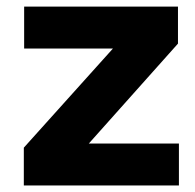

<svg xmlns="http://www.w3.org/2000/svg" viewBox="-20 -570 600 590"><path d="M53.2 -116.2 327.1 -420.9H54.2V-549.8H526.9V-436L252.9 -128.9H529.8V0H53.2Z"/></svg>

Font: Oakes Grotesk Bold
Style: Regular
Weight: 700
Designer: Samuel Oakes
Foundry: Samuel Oakes
Version: Version 1.000;PS 001.000;hotconv 1.0.88;makeotf.lib2.5.64775